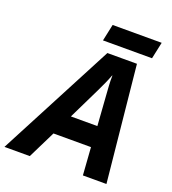

<svg xmlns="http://www.w3.org/2000/svg" viewBox="-215 -994 998 1111"><g transform="rotate(20 284.0 -438.5)"><path d="M-60 0 314 -714H496L568 0H423L411 -170H180L96 0ZM241 -297H404L391 -481Q389 -510 387 -540Q385 -570 386 -601H384Q374 -574 362 -547.5Q350 -521 335 -490ZM265 -774 287 -877H589L567 -774Z"/></g></svg>

Font: Noto IKEA Latin
Style: Bold Italic
Weight: 700
Italic angle: -12°
Designer: Monotype Design Team
Foundry: Monotype Imaging Inc.
Version: Version 1.0